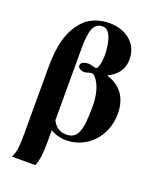

<svg xmlns="http://www.w3.org/2000/svg" viewBox="-162 -786 881 1084"><g transform="rotate(20 278.0 -243.5)"><path d="M66 54C66 130 64 166 45 205H185C201 166 205 124 205 54V-12C233 5 265 14 298 14C426 14 524 -90 524 -226C524 -317 481 -383 395 -409L396 -411C439 -433 481 -467 481 -538C481 -641 395 -692 307 -692C249 -692 191 -672 156 -635C86 -562 66 -467 66 -332ZM205 -495C205 -613 221 -661 277 -661C331 -661 342 -559 342 -509C342 -476 333 -427 319 -427C310 -427 287 -436 274 -436C245 -436 226 -426 226 -409C226 -397 239 -383 266 -383C281 -383 292 -392 309 -392C326 -392 376 -339 376 -217C376 -69 357 -17 290 -17C265 -17 230 -22 205 -72Z"/></g></svg>

Font: XITS
Style: Bold
Weight: 700
Designer: MicroPress Inc., with final additions and corrections provided by Coen Hoffman, Elsevier (retired)
Version: Version 1.107